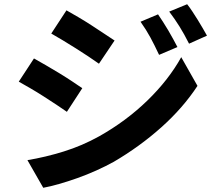

<svg xmlns="http://www.w3.org/2000/svg" viewBox="-20 -836 1040 910"><path d="M729 -768Q740 -752 752.5 -732.5Q765 -713 777.5 -692Q790 -671 801 -650.5Q812 -630 821 -613L734 -576Q712 -623 692.5 -659Q673 -695 646 -733ZM867 -816Q879 -801 891.5 -782Q904 -763 916.5 -743Q929 -723 940.5 -703Q952 -683 961 -667L876 -629Q864 -653 853 -672.5Q842 -692 831 -710Q820 -728 808 -745Q796 -762 782 -781ZM295 -787Q320 -773 351.5 -754.5Q383 -736 414.5 -715.5Q446 -695 474.5 -676Q503 -657 523 -644L449 -534Q428 -549 399.5 -568Q371 -587 340 -606.5Q309 -626 278.5 -644.5Q248 -663 223 -677ZM110 -77Q195 -91 282 -118Q369 -145 450 -190Q578 -262 678.5 -359.5Q779 -457 839 -565L916 -429Q847 -324 744.5 -232.5Q642 -141 519 -69Q481 -48 436.5 -28Q392 -8 347 8Q302 24 260 36Q218 48 185 54ZM141 -559Q166 -545 198 -526.5Q230 -508 262 -488.5Q294 -469 322.5 -450Q351 -431 370 -418L297 -306Q276 -321 247 -340Q218 -359 187 -379Q156 -399 125 -417Q94 -435 69 -449Z"/></svg>

Font: SpoqaHanSans-Bold
Style: Regular
Weight: 700
Designer: [Spoqa Han Sans] Dong-huui Kim \uAE40 \uB3D9 \uD718   [Noto Sans] Ryoko NISHIZUKA \u897F \u585A \u6DBC \u5B50  (kana & i
Foundry: Spoqa (http://www.spoqa-han-sans.com)
Version: Version 2.000